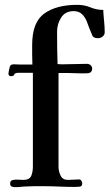

<svg xmlns="http://www.w3.org/2000/svg" viewBox="-20 -771 453 794"><path d="M413 -637Q413 -627 404.5 -620Q396 -613 385 -613Q377 -613 370.5 -615.5Q364 -618 361 -626Q355 -640 349.5 -654Q344 -668 339 -682Q332 -700 319 -712.5Q306 -725 285 -725Q250 -725 233 -698.5Q216 -672 216 -640Q216 -606 216.5 -572.5Q217 -539 218 -506L236 -505Q262 -505 288 -506Q314 -507 340 -507Q348 -507 354.5 -501.5Q361 -496 361 -488Q361 -468 340 -468Q321 -467 302.5 -468Q284 -469 265 -469H222V-82Q222 -63 230.5 -45Q239 -27 261 -27Q273 -27 284 -28Q295 -29 306 -29Q313 -29 316.5 -23.5Q320 -18 320 -13Q320 0 309.5 1Q299 2 291 2Q257 2 223.5 0.5Q190 -1 156 -1Q140 -1 124.5 -1Q109 -1 93 0Q80 0 68 1.5Q56 3 43 3Q36 3 29 0.5Q22 -2 22 -12Q22 -24 32.5 -26.5Q43 -29 56 -28Q69 -27 76 -27Q102 -27 109 -43.5Q116 -60 116 -82V-470H57Q41 -470 39 -463Q37 -456 26 -456Q15 -456 15 -466Q15 -470 17.5 -482Q20 -494 21 -497Q25 -506 40.5 -505Q56 -504 65 -504H114Q113 -524 113 -544.5Q113 -565 113 -585Q113 -679 163 -715Q213 -751 300 -751Q329 -751 354 -740.5Q379 -730 407 -730Q408 -707 410.5 -683.5Q413 -660 413 -637Z"/></svg>

Font: Kaisei Tokumin Medium
Style: Regular
Weight: 500
Designer: Font-Kai, 金井和夫
Foundry: KAZUO KANAI
Version: Version 5.003